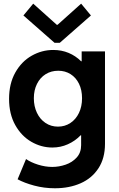

<svg xmlns="http://www.w3.org/2000/svg" viewBox="-20 -800 638 1033"><path d="M74.7 164.6 120.1 55.7Q146 73.7 184.8 85.9Q223.6 98.1 261.2 98.1Q297.4 98.1 333 85.9Q368.7 73.7 392.6 47.4Q416.5 21 416.5 -18.6V-72.3H414.1Q383.8 -41 344.7 -23.7Q305.7 -6.3 261.7 -6.3Q202.1 -6.3 148.7 -37.1Q95.2 -67.9 62 -127.2Q28.8 -186.5 28.8 -268.1Q28.8 -350.1 62.3 -409.7Q95.7 -469.2 150.4 -500.2Q205.1 -531.2 266.6 -531.2Q311 -531.2 349.1 -515.4Q387.2 -499.5 416.5 -470.2H419.4V-523.4H544.9V-26.4Q544.9 51.3 509.8 105.2Q474.6 159.2 413.8 186Q353 212.9 275.4 212.9Q217.3 212.9 163.8 198.5Q110.4 184.1 74.7 164.6ZM421.4 -271.5Q421.4 -315.9 405 -349.4Q388.7 -382.8 359.6 -401.1Q330.6 -419.4 293.5 -419.4Q255.4 -419.4 225.6 -400.9Q195.8 -382.3 179 -348.6Q162.1 -314.9 162.1 -271.5Q162.1 -228 178.7 -193.1Q195.3 -158.2 224.9 -138.4Q254.4 -118.7 292 -118.7Q329.1 -118.7 358.6 -138.2Q388.2 -157.7 404.8 -192.4Q421.4 -227.1 421.4 -271.5ZM285.6 -666.5H289.6L416.5 -780.3L469.2 -716.8L301.8 -569.8H273.4L106 -716.8L158.7 -780.3Z"/></svg>

Font: Reddit Sans
Style: Bold
Weight: 700
Designer: Stephen Hutchings
Foundry: Reddit
Version: Version 1.013